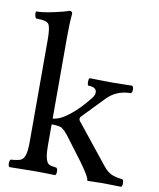

<svg xmlns="http://www.w3.org/2000/svg" viewBox="-94 -939 838 1014"><g transform="rotate(10 325.5 -432.0)"><path d="M109 -151V-693Q109 -764 96.5 -779.5Q84 -795 38 -795H30Q21 -804 21 -822Q21 -824 21.5 -827.5Q22 -831 22 -832Q57 -832 113 -844Q169 -856 196 -866Q212 -866 212 -853Q207 -804 207 -723V-290Q245 -293 291 -329Q338 -364 391 -430Q407 -449 407 -465Q407 -494 362 -494Q357 -499 357 -513Q357 -529 362 -534Q374 -534 416 -533Q458 -532 484 -532Q508 -532 543 -533Q578 -534 591 -534Q598 -527 598 -513Q598 -501 591 -494Q512 -494 461 -439L352 -326Q347 -321 347 -314Q347 -305 356 -296L520 -91Q543 -62 566 -52Q589 -42 626 -38Q632 -32 632 -17Q632 -4 626 2Q615 2 580.5 1Q546 0 525 0Q512 0 486 1Q460 2 448 2Q443 2 443 -4Q443 -19 391 -91L300 -212Q279 -240 260 -252Q243 -259 207 -259V-151Q207 -100 213.5 -76.5Q220 -53 231.5 -47Q243 -41 272 -38Q278 -32 278 -17Q278 -4 272 2Q214 0 159 0Q108 0 26 2Q20 -4 20 -17Q20 -32 26 -38Q65 -41 79.5 -47.5Q94 -54 101.5 -76.5Q109 -99 109 -151Z"/></g></svg>

Font: Indiction Unicode
Style: Normal
Weight: 500
Version: Version 1.1